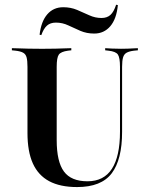

<svg xmlns="http://www.w3.org/2000/svg" viewBox="-20 -773 614 805"><path d="M95.2 -369.4V-492.7Q95.2 -518.5 91.5 -532.3Q87.9 -546 77 -552Q66.1 -558.1 45.2 -560.5L29.8 -562.1V-571Q41.9 -571 59.3 -570.2Q76.6 -569.4 98.8 -569Q121 -568.5 146 -568.5H156.5H166.9Q191.9 -568.5 212.9 -569Q233.9 -569.4 250.8 -570.2Q267.7 -571 279 -571V-562.1L265.3 -560.5Q235.5 -556.5 226.6 -544Q217.7 -531.5 217.7 -492.7V-369.4ZM303.2 11.3Q232.3 11.3 186.3 -13.3Q140.3 -37.9 117.7 -87.9Q95.2 -137.9 95.2 -215.3V-369.4H217.7V-185.5Q217.7 -95.2 248 -54Q278.2 -12.9 346.8 -12.9Q415.3 -12.9 449.2 -65.3Q483.1 -117.7 483.1 -221V-369.4H491.9V-220.2Q491.9 -104 448.4 -46.4Q404.8 11.3 303.2 11.3ZM483.1 -369.4V-492.7Q483.1 -531.5 474.2 -544.4Q465.3 -557.3 434.7 -560.5L421 -562.1V-571Q431.5 -570.2 448.8 -569.4Q466.1 -568.5 487.1 -568.5Q502.4 -568.5 515.7 -569Q529 -569.4 540.3 -570.2Q551.6 -571 558.1 -571V-562.1L541.9 -560.5Q521.8 -558.1 510.9 -552Q500 -546 496 -532.3Q491.9 -518.5 491.9 -492.7V-369.4ZM375 -632.3Q343.5 -632.3 317.3 -643.5Q291.1 -654.8 266.5 -666.5Q241.9 -678.2 214.5 -678.2Q191.1 -678.2 177 -665.7Q162.9 -653.2 153.2 -625.8L146 -627.4Q152.4 -683.1 178.2 -712.9Q204 -742.7 245.2 -742.7Q276.6 -742.7 303.2 -731.5Q329.8 -720.2 354.4 -708.9Q379 -697.6 405.6 -697.6Q429 -697.6 443.1 -710.5Q457.3 -723.4 466.9 -753.2L474.2 -751.6Q468.5 -693.5 442.3 -662.9Q416.1 -632.3 375 -632.3Z"/></svg>

Font: Playfair 144pt SemiCondensed
Style: Bold
Weight: 700
Width: 4
Designer: Claus Eggers Sørensen
Foundry: Claus Eggers Sørensen
Version: Version 2.203